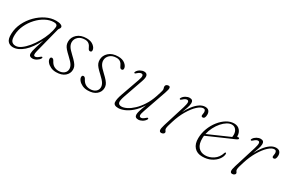

<svg xmlns="http://www.w3.org/2000/svg" viewBox="62 -1223 2952 1996"><g transform="rotate(30 1538.0 -225.0)"><path d="M358.5 -83Q350.5 -51 353.5 -37.2Q356.5 -23.5 371.5 -23.5Q389.5 -23.5 417 -48Q432 -61 438 -58Q446 -53.5 438.5 -40Q427 -21 403.2 -6.8Q379.5 7.5 354.5 7.5Q335.5 7.5 324.5 -1.2Q313.5 -10 313.5 -31Q313.5 -44 317 -61.2Q320.5 -78.5 331 -113.2Q341.5 -148 362 -212Q309 -103.5 245.5 -48Q182 7.5 122 7.5Q82 7.5 58.8 -18.8Q35.5 -45 38 -107Q40 -174.5 70.2 -237.2Q100.5 -300 149.5 -349.5Q198.5 -399 257.2 -428Q316 -457 375.5 -457Q411.5 -457 432.5 -447.8Q453.5 -438.5 453.5 -423Q453.5 -412 445.5 -403Q437.5 -394 435 -383.5ZM74.5 -117Q72 -62 88.5 -40.5Q105 -19 137.5 -19Q167.5 -18.5 202.5 -43.2Q237.5 -68 271.5 -109Q305.5 -150 334.2 -200Q363 -250 381.8 -301.8Q400.5 -353.5 404.5 -398.5Q406.5 -432 362.5 -432Q313 -432 263.2 -405.5Q213.5 -379 171.8 -334Q130 -289 103.5 -232.8Q77 -176.5 74.5 -117Z M654.5 -17Q694.5 -17 719.5 -37.2Q744.5 -57.5 744.5 -90Q744.5 -113 730.2 -137Q716 -161 671.5 -202Q639 -232 621.2 -252.5Q603.5 -273 596.5 -291.2Q589.5 -309.5 589.5 -332Q589.5 -383 630.2 -420.2Q671 -457.5 742.5 -457.5Q793.5 -457.5 824.8 -431.8Q856 -406 856 -377.5Q856 -357 835.5 -357Q819.5 -357 809.5 -381.5Q798.5 -408 780.5 -422.5Q762.5 -437 733.5 -437Q683.5 -437 654.2 -409.8Q625 -382.5 625 -345.5Q625 -320.5 639.2 -295.8Q653.5 -271 697 -231Q731 -199.5 749 -178Q767 -156.5 773.8 -139.2Q780.5 -122 780.5 -103Q780.5 -56 743.2 -24.2Q706 7.5 638.5 7.5Q602.5 7.5 574 -6.2Q545.5 -20 528.8 -40.2Q512 -60.5 512 -79.5Q512 -101.5 530.5 -101.5Q537 -101.5 544.2 -96.5Q551.5 -91.5 558 -78.5Q574.5 -46 599.2 -31.5Q624 -17 654.5 -17Z M1033.5 -17Q1073.5 -17 1098.5 -37.2Q1123.5 -57.5 1123.5 -90Q1123.5 -113 1109.2 -137Q1095 -161 1050.5 -202Q1018 -232 1000.2 -252.5Q982.5 -273 975.5 -291.2Q968.5 -309.5 968.5 -332Q968.5 -383 1009.2 -420.2Q1050 -457.5 1121.5 -457.5Q1172.5 -457.5 1203.8 -431.8Q1235 -406 1235 -377.5Q1235 -357 1214.5 -357Q1198.5 -357 1188.5 -381.5Q1177.5 -408 1159.5 -422.5Q1141.5 -437 1112.5 -437Q1062.5 -437 1033.2 -409.8Q1004 -382.5 1004 -345.5Q1004 -320.5 1018.2 -295.8Q1032.5 -271 1076 -231Q1110 -199.5 1128 -178Q1146 -156.5 1152.8 -139.2Q1159.5 -122 1159.5 -103Q1159.5 -56 1122.2 -24.2Q1085 7.5 1017.5 7.5Q981.5 7.5 953 -6.2Q924.5 -20 907.8 -40.2Q891 -60.5 891 -79.5Q891 -101.5 909.5 -101.5Q916 -101.5 923.2 -96.5Q930.5 -91.5 937 -78.5Q953.5 -46 978.2 -31.5Q1003 -17 1033.5 -17Z M1708 -58Q1716.5 -53.5 1708.5 -40Q1695 -18.5 1671.5 -5.5Q1648 7.5 1625.5 7.5Q1583.5 7.5 1583.5 -31Q1583.5 -47.5 1591.2 -74Q1599 -100.5 1623 -162Q1583.5 -99.5 1540.2 -62.2Q1497 -25 1456.8 -8.8Q1416.5 7.5 1385.5 7.5Q1331 7.5 1327.2 -28.2Q1323.5 -64 1348.5 -133.5L1426 -353Q1440 -392.5 1436.8 -409Q1433.5 -425.5 1417 -425.5Q1407 -425.5 1396.2 -420.2Q1385.5 -415 1371.5 -402Q1364.5 -396 1360 -392.8Q1355.5 -389.5 1351 -392Q1343 -395.5 1350.5 -409Q1362.5 -430.5 1386 -443.8Q1409.5 -457 1433 -457Q1462 -457 1471 -434.2Q1480 -411.5 1461 -358L1381.5 -130.5Q1360 -68.5 1367.2 -45.8Q1374.5 -23 1407 -23Q1434 -23 1469.8 -40.8Q1505.5 -58.5 1543 -93.8Q1580.5 -129 1614.2 -181Q1648 -233 1670.5 -300.5Q1681.5 -334.5 1687 -352.2Q1692.5 -370 1694.2 -378.2Q1696 -386.5 1696 -392Q1696 -401 1692.8 -409.5Q1689.5 -418 1689.5 -428.5Q1689.5 -441.5 1700.2 -449.2Q1711 -457 1725.5 -457Q1741.5 -457 1744 -440.5Q1746.5 -424 1731 -379.5L1634 -100.5Q1618.5 -57 1621.2 -40.2Q1624 -23.5 1641.5 -23.5Q1650 -23.5 1661 -29Q1672 -34.5 1687 -48Q1693.5 -53.5 1698.2 -56.8Q1703 -60 1708 -58Z M1897 -392Q1888 -396 1896.5 -409.5Q1908.5 -430 1932.2 -443.5Q1956 -457 1979.5 -457Q2020 -457 2020 -417.5Q2020 -393.5 2008 -358.2Q1996 -323 1982.5 -288Q2006 -335 2035.8 -373.5Q2065.5 -412 2098.5 -434.5Q2131.5 -457 2165.5 -457Q2195 -457 2209.2 -440.5Q2223.5 -424 2223.5 -397Q2223.5 -347 2194 -347Q2178 -347 2178 -365.5Q2178 -373 2180.2 -381Q2182.5 -389 2182.5 -400Q2182.5 -415 2176.5 -424.5Q2170.5 -434 2155.5 -434Q2126 -434 2086.5 -397.8Q2047 -361.5 2008.8 -297.2Q1970.5 -233 1944.5 -148.5Q1932.5 -111 1927.2 -90.8Q1922 -70.5 1922 -56.5Q1922 -44 1929.8 -35Q1937.5 -26 1937.5 -17.5Q1937.5 -7.5 1926.8 0.2Q1916 8 1902.5 8Q1882.5 8 1878.5 -10.8Q1874.5 -29.5 1889.5 -77.5L1972.5 -343.5Q1986 -388 1984 -407.2Q1982 -426.5 1964 -426.5Q1954.5 -426.5 1943.5 -421Q1932.5 -415.5 1918 -402Q1911 -396 1906.2 -392.8Q1901.5 -389.5 1897 -392Z M2594 -136.5Q2592 -103 2566.5 -70Q2541 -37 2496.8 -14.8Q2452.5 7.5 2393.5 7.5Q2331.5 7.5 2296.8 -31.5Q2262 -70.5 2263.5 -139.5Q2264.5 -199.5 2286.2 -256.5Q2308 -313.5 2343.8 -358.8Q2379.5 -404 2423.2 -430.8Q2467 -457.5 2512.5 -457.5Q2556.5 -457.5 2581.2 -428.8Q2606 -400 2606 -360Q2606 -349.5 2618.5 -353Q2633 -358 2633 -344Q2633 -334 2613.5 -325.5Q2583.5 -312.5 2538.5 -293Q2493.5 -273.5 2445.8 -252.5Q2398 -231.5 2359.2 -214.5Q2320.5 -197.5 2303 -189.5Q2301.5 -176 2301 -162.5Q2299 -89 2330.2 -53.8Q2361.5 -18.5 2413 -18.5Q2464 -18.5 2510.5 -49.2Q2557 -80 2576 -139.5Q2579 -150.5 2586 -150.5Q2594.5 -150.5 2594 -136.5ZM2498 -435.5Q2471 -435.5 2441.8 -417.8Q2412.5 -400 2385.2 -368.8Q2358 -337.5 2337.2 -297.2Q2316.5 -257 2307 -212.5Q2325.5 -220.5 2357 -234.5Q2388.5 -248.5 2425.8 -264.8Q2463 -281 2499.5 -297.2Q2536 -313.5 2564 -325.5Q2566 -335 2566 -352Q2566 -388.5 2547 -412Q2528 -435.5 2498 -435.5Z M2749 -392Q2740 -396 2748.5 -409.5Q2760.5 -430 2784.2 -443.5Q2808 -457 2831.5 -457Q2872 -457 2872 -417.5Q2872 -393.5 2860 -358.2Q2848 -323 2834.5 -288Q2858 -335 2887.8 -373.5Q2917.5 -412 2950.5 -434.5Q2983.5 -457 3017.5 -457Q3047 -457 3061.2 -440.5Q3075.5 -424 3075.5 -397Q3075.5 -347 3046 -347Q3030 -347 3030 -365.5Q3030 -373 3032.2 -381Q3034.5 -389 3034.5 -400Q3034.5 -415 3028.5 -424.5Q3022.5 -434 3007.5 -434Q2978 -434 2938.5 -397.8Q2899 -361.5 2860.8 -297.2Q2822.5 -233 2796.5 -148.5Q2784.5 -111 2779.2 -90.8Q2774 -70.5 2774 -56.5Q2774 -44 2781.8 -35Q2789.5 -26 2789.5 -17.5Q2789.5 -7.5 2778.8 0.2Q2768 8 2754.5 8Q2734.5 8 2730.5 -10.8Q2726.5 -29.5 2741.5 -77.5L2824.5 -343.5Q2838 -388 2836 -407.2Q2834 -426.5 2816 -426.5Q2806.5 -426.5 2795.5 -421Q2784.5 -415.5 2770 -402Q2763 -396 2758.2 -392.8Q2753.5 -389.5 2749 -392Z"/></g></svg>

Font: Fraunces 9pt S050 Thin
Style: Italic
Weight: 100
Italic angle: -16°
Version: Version 1.000; ttfautohint (v1.8.3)